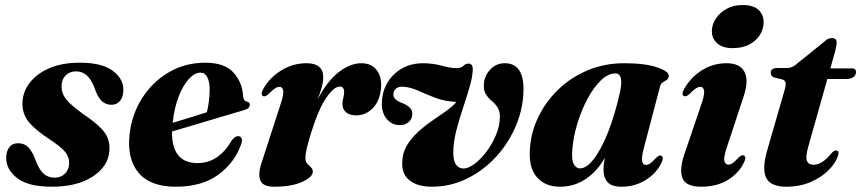

<svg xmlns="http://www.w3.org/2000/svg" viewBox="-20 -712 3337 744"><path d="M191.5 -23.5Q216.5 -23.5 232.2 -39.5Q248 -55.5 248 -80Q248.5 -104 232.2 -123.8Q216 -143.5 169.5 -174Q114 -210.5 89.8 -241.5Q65.5 -272.5 67 -315Q68.5 -356 95 -391Q121.5 -426 170.8 -447.5Q220 -469 290 -469Q374 -469 415.8 -438.5Q457.5 -408 458 -366Q458.5 -337.5 445.8 -321.8Q433 -306 412 -306Q389.5 -306 373.5 -321.2Q357.5 -336.5 344.5 -376Q320.5 -435.5 275 -435.5Q250 -435.5 234.2 -419.5Q218.5 -403.5 218.5 -377Q218 -351.5 235.5 -328.2Q253 -305 308 -266Q365 -227.5 385.8 -198Q406.5 -168.5 404 -128.5Q400 -67.5 339.5 -28Q279 11.5 181.5 11.5Q88.5 11.5 46 -22.2Q3.5 -56 4 -100Q4 -125.5 16 -141.2Q28 -157 49.5 -157Q75 -157 91 -140Q107 -123 120 -85.5Q134 -51 151 -37.2Q168 -23.5 191.5 -23.5Z M915.5 -155.5Q890.5 -83 827 -35.8Q763.5 11.5 661 11.5Q563 11.5 517.5 -41.8Q472 -95 482 -190.5Q490.5 -268 530.5 -331.2Q570.5 -394.5 634 -431.8Q697.5 -469 775.5 -469Q850 -469 884.5 -431Q919 -393 922 -340Q923 -321 937 -318Q948 -316 948 -306.5Q948 -300 942.8 -294.2Q937.5 -288.5 923.5 -284.5Q907.5 -280 875.5 -270.5Q843.5 -261 803.2 -249Q763 -237 722 -224.8Q681 -212.5 646.5 -202.5Q645 -80 745.5 -80Q827.5 -80 878 -168Q892 -185.5 904 -184.5Q911.5 -184 915.5 -177Q919.5 -170 915.5 -155.5ZM757 -430.5Q734.5 -430.5 712 -406.2Q689.5 -382 672.5 -338.2Q655.5 -294.5 649 -236Q682.5 -246 718.8 -257.2Q755 -268.5 781.5 -277Q786 -293.5 789 -315.8Q792 -338 792.5 -365.5Q792.5 -395 783.2 -412.8Q774 -430.5 757 -430.5Z M999.5 -339.5Q988.5 -345 1000 -367Q1025.5 -412 1070.5 -439.5Q1115.5 -467 1168 -467Q1232.5 -467 1232.5 -412.5Q1232.5 -393.5 1226.2 -372Q1220 -350.5 1211 -327Q1247.5 -397.5 1292.2 -432.2Q1337 -467 1380 -467Q1420 -467 1440 -440Q1460 -413 1456.5 -371.5Q1452 -320.5 1424.5 -292.8Q1397 -265 1360.5 -265Q1334 -265 1320.5 -277.2Q1307 -289.5 1307 -308.5Q1307 -321 1310.2 -332.5Q1313.5 -344 1313.5 -355Q1313.5 -376.5 1296.5 -376.5Q1274.5 -376.5 1245 -334.2Q1215.5 -292 1186.5 -200.5Q1175.5 -164.5 1169.5 -140.5Q1163.5 -116.5 1163.5 -100Q1163.5 -85 1170.8 -77.2Q1178 -69.5 1185 -63.5Q1192 -57.5 1192 -46.5Q1192 -26 1151 -7.2Q1110 11.5 1042 11.5Q998 11.5 988.5 -13.8Q979 -39 994.5 -84L1068.5 -312Q1080 -347.5 1077.2 -361.5Q1074.5 -375.5 1063 -375.5Q1055 -375.5 1045.5 -369.5Q1036 -363.5 1020 -347Q1008 -336 999.5 -339.5Z M2008.5 -367Q2008.5 -296.5 1981 -229Q1953.5 -161.5 1904.8 -107.2Q1856 -53 1791.5 -20.8Q1727 11.5 1653 11.5Q1600 11.5 1569 -11.5Q1538 -34.5 1538.5 -79Q1538.5 -116 1555.2 -145.5Q1572 -175 1598 -199Q1624 -223 1653 -243Q1682 -263 1707.8 -281Q1733.5 -299 1748.5 -317Q1703.5 -319 1667 -333Q1630.5 -347 1600 -360.8Q1569.5 -374.5 1542 -376Q1524 -377 1514.8 -368.8Q1505.5 -360.5 1504.5 -349.5Q1501.5 -327 1534.5 -314.5Q1556.5 -306 1567.5 -295.2Q1578.5 -284.5 1577.5 -267.5Q1576 -248.5 1562.2 -237.8Q1548.5 -227 1530 -227Q1497 -227 1476.5 -253.8Q1456 -280.5 1460.5 -325.5Q1466 -386.5 1510 -426.8Q1554 -467 1619.5 -467Q1656.5 -467 1691 -457.5Q1725.5 -448 1748.5 -448Q1767.5 -448 1775.5 -456.8Q1783.5 -465.5 1796 -465.5Q1812.5 -465.5 1812 -441Q1810.5 -411 1799 -372.2Q1787.5 -333.5 1773 -290Q1758.5 -246.5 1747.5 -203.2Q1736.5 -160 1736.5 -121.5Q1736.5 -89 1747 -74.2Q1757.5 -59.5 1775.5 -59Q1794.5 -59 1818.5 -76.8Q1842.5 -94.5 1864.5 -123.5Q1886.5 -152.5 1901.2 -187.2Q1916 -222 1917 -255.5Q1918 -277.5 1910.2 -291.8Q1902.5 -306 1888.5 -318.5Q1869.5 -334 1861.5 -349Q1853.5 -364 1855 -385.5Q1856.5 -417.5 1879.5 -442.2Q1902.5 -467 1936 -467Q2008.5 -467 2008.5 -367Z M2476 -142.5Q2465 -101.5 2468.2 -87.2Q2471.5 -73 2482.5 -73Q2491 -73 2499.8 -79Q2508.5 -85 2522 -100Q2529.5 -107 2534 -108.8Q2538.5 -110.5 2542.5 -108.5Q2554.5 -103.5 2542 -78.5Q2521.5 -38.5 2480.5 -13.5Q2439.5 11.5 2388.5 11.5Q2350.5 11.5 2334.5 -6Q2318.5 -23.5 2318.5 -54.5Q2318.5 -72.5 2323.5 -100Q2292.5 -46.5 2248.5 -17.5Q2204.5 11.5 2150.5 11.5Q2091 11.5 2059 -27Q2027 -65.5 2034 -141Q2038.5 -202.5 2067 -260.8Q2095.5 -319 2143.8 -365.5Q2192 -412 2257 -439.5Q2322 -467 2399.5 -467Q2479.5 -467 2526.5 -451Q2573.5 -435 2571.5 -417.5Q2570.5 -406.5 2563.2 -402Q2556 -397.5 2548.2 -392.8Q2540.5 -388 2537.5 -376.5ZM2198 -135.5Q2194 -93 2203.2 -76.2Q2212.5 -59.5 2227.5 -59.5Q2253 -59.5 2281.5 -96.5Q2310 -133.5 2336.5 -200.5Q2363 -267.5 2383 -357.5Q2397.5 -427.5 2364.5 -427.5Q2336.5 -427.5 2308.5 -400.5Q2280.5 -373.5 2257 -329.8Q2233.5 -286 2217.8 -235Q2202 -184 2198 -135.5Z M2818.5 -525.5Q2779.5 -525.5 2758.8 -544.5Q2738 -563.5 2738.5 -591.5Q2738.5 -616.5 2753.5 -639.5Q2768.5 -662.5 2795 -677.5Q2821.5 -692.5 2857 -692.5Q2900.5 -692.5 2920 -673Q2939.5 -653.5 2939 -625.5Q2938.5 -584.5 2906 -555Q2873.5 -525.5 2818.5 -525.5ZM2796.5 -141Q2783.5 -102.5 2787 -88.2Q2790.5 -74 2802 -74Q2810 -74 2819 -80Q2828 -86 2841.5 -101Q2849 -108 2853.5 -109.8Q2858 -111.5 2862 -109.5Q2874.5 -104 2861.5 -79.5Q2841 -39 2798.8 -13.8Q2756.5 11.5 2697 11.5Q2638 11.5 2624.8 -21.2Q2611.5 -54 2632 -114.5L2699 -311.5Q2711 -347 2708.2 -361.2Q2705.5 -375.5 2694 -375.5Q2686 -375.5 2676.5 -369.5Q2667 -363.5 2651 -347Q2638.5 -336.5 2630.5 -339.5Q2619 -344.5 2631 -367Q2656 -412 2699.5 -439.5Q2743 -467 2796 -467Q2847.5 -467 2865 -433.2Q2882.5 -399.5 2860.5 -335Z M3010.5 -404.5 2980.5 -411.5Q2966.5 -416.5 2966.5 -430Q2966.5 -448.5 2992.5 -448.5H3031.5Q3051 -448.5 3070.5 -467L3176 -552Q3188 -564.5 3204 -564.5Q3222 -564.5 3222 -546.5Q3222 -535.5 3216.5 -514L3197.5 -447H3281Q3297 -447 3297 -433Q3297 -420.5 3287 -413.2Q3277 -406 3260 -406H3186L3112 -143.5Q3100.5 -103 3107 -88.2Q3113.5 -73.5 3133 -73.5Q3165 -73.5 3200.5 -116.5Q3211 -129 3219 -129Q3232.5 -128.5 3228 -110.5Q3219 -81 3191.2 -53Q3163.5 -25 3121.5 -6.8Q3079.5 11.5 3027 11.5Q2966.5 11.5 2949.2 -22.5Q2932 -56.5 2952.5 -128L3019.5 -360Q3026 -382 3024 -391.5Q3022 -401 3010.5 -404.5Z"/></svg>

Font: Fraunces 72pt S000
Style: Bold Italic
Weight: 700
Italic angle: -16°
Version: Version 1.000; ttfautohint (v1.8.3)